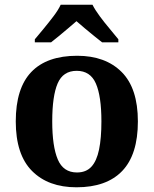

<svg xmlns="http://www.w3.org/2000/svg" viewBox="-20 -786 653 816"><path d="M305 10Q185 10 116 -59.5Q47 -129 47 -270Q47 -411 113 -480Q179 -549 308 -549Q428 -549 497 -480Q566 -411 566 -270Q566 -129 499.5 -59.5Q433 10 305 10ZM307 -53Q346 -53 368.5 -77.5Q391 -102 401 -150.5Q411 -199 411 -270Q411 -377 387.5 -431Q364 -485 306 -485Q248 -485 225 -431.5Q202 -378 202 -270Q202 -164 225.5 -108.5Q249 -53 307 -53ZM128 -619Q144 -638 165.5 -664Q187 -690 207.5 -717Q228 -744 238 -766H373Q384 -744 404 -717Q424 -690 446 -664Q468 -638 483 -619V-606H414Q400 -617 380 -633Q360 -649 340 -666Q320 -683 305 -696Q290 -683 270 -666Q250 -649 230.5 -633Q211 -617 197 -606H128Z"/></svg>

Font: Noto Serif Armenian
Style: Bold
Weight: 700
Version: Version 2.007